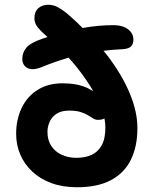

<svg xmlns="http://www.w3.org/2000/svg" viewBox="-20 -779 656 809"><path d="M305 10Q244 10 196.5 -7.5Q149 -25 116 -56Q83 -87 65.5 -127.5Q48 -168 48 -215Q48 -275 71 -323.5Q94 -372 138 -400Q182 -428 244 -428Q304 -428 347 -409Q361 -402 373 -395Q345 -443 305 -494Q288 -515 269 -536Q265 -535 262 -534Q211 -519 155 -496Q117 -481 95.5 -492.5Q74 -504 74 -531Q74 -558 91.5 -578.5Q109 -599 159 -616Q170 -620 180 -623Q179 -624 178 -625Q144 -655 134.5 -670Q125 -685 125 -702Q125 -730 141.5 -744.5Q158 -759 184 -759Q196 -759 209 -755Q222 -751 240 -739Q258 -727 283 -704Q307 -683 328 -661Q394 -673 459 -673Q496 -673 519 -656Q542 -639 542 -612Q542 -594 532.5 -584Q523 -574 501 -572Q455 -570 416 -565Q425 -554 434 -543Q495 -462 527 -385Q559 -308 559 -239Q559 -163 532 -107Q505 -51 448.5 -20.5Q392 10 305 10ZM420 -280Q411 -274 392 -274Q382 -274 372.5 -280Q363 -286 350.5 -293.5Q338 -301 319.5 -307Q301 -313 272 -313Q238 -313 218 -299.5Q198 -286 189 -265.5Q180 -245 180 -223Q180 -188 196.5 -163.5Q213 -139 240.5 -126.5Q268 -114 302 -114Q338 -114 365 -126Q392 -138 408 -166Q424 -194 424 -242Q424 -260 420 -280Z"/></svg>

Font: Shantell Sans Light SemiBold
Style: Regular
Weight: 600
Version: Version 1.008;[ac192a2d6]